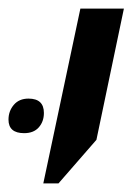

<svg xmlns="http://www.w3.org/2000/svg" viewBox="-59 -650 311 450"><path d="M42.5 -220.2 129.4 -629.9H231.4L167 -322.3L78.1 -220.2ZM-2.4 -337.9Q-39.1 -337.9 -39.1 -369.6Q-39.1 -389.6 -26.6 -404.3Q-14.2 -418.9 7.8 -418.9Q43.9 -418.9 43.9 -385.3Q43.9 -365.2 32 -351.6Q20 -337.9 -2.4 -337.9Z"/></svg>

Font: Open Sans Condensed SemiBold
Style: Italic
Weight: 600
Width: 3
Italic angle: -12°
Designer: Monotype Design Team
Foundry: Monotype Imaging Inc.
Version: Version 3.000; ttfautohint (v1.8.4)